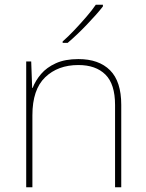

<svg xmlns="http://www.w3.org/2000/svg" viewBox="-20 -786 613 806"><path d="M90 0V-528H111L115 -417H117Q129 -448 152.5 -475.5Q176 -503 214.5 -520.5Q253 -538 309 -538Q395 -538 442 -491Q489 -444 489 -346V0H463V-345Q463 -433 422.5 -473Q382 -513 309 -513Q223 -513 169.5 -461.5Q116 -410 116 -302V0ZM412 -759Q399 -742 381.5 -722.5Q364 -703 344.5 -682.5Q325 -662 304.5 -642.5Q284 -623 264 -606H243V-612Q266 -632 292.5 -660Q319 -688 343.5 -716.5Q368 -745 382 -766H412Z"/></svg>

Font: Noto Sans Symbols Thin
Style: Regular
Weight: 250
Version: Version 2.002